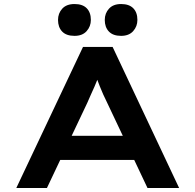

<svg xmlns="http://www.w3.org/2000/svg" viewBox="-20 -933 970 953"><path d="M61 0 392 -700H539L869 0H712L511 -425Q501 -445 492 -465Q483 -485 475 -505.5Q467 -526 459.5 -546Q452 -566 446 -587H480Q474 -565 466 -544Q458 -523 449 -503Q440 -483 431 -463Q422 -443 413 -422L213 0ZM212 -139 263 -259H662L689 -139ZM581 -755Q541 -755 520.5 -776.5Q500 -798 500 -834Q500 -867 521 -890Q542 -913 581 -913Q621 -913 641.5 -892Q662 -871 662 -834Q662 -802 641 -778.5Q620 -755 581 -755ZM350 -755Q309 -755 288.5 -776.5Q268 -798 268 -834Q268 -867 289 -890Q310 -913 350 -913Q390 -913 410.5 -892Q431 -871 431 -834Q431 -802 410 -778.5Q389 -755 350 -755Z"/></svg>

Font: Lexend Tera SemiBold
Style: Regular
Weight: 600
Version: Version 1.007